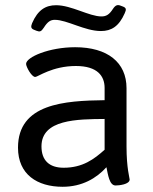

<svg xmlns="http://www.w3.org/2000/svg" viewBox="-20 -710 585 736"><path d="M195 -690C155 -690 125 -672 103 -621C98 -608 98 -601 110 -596L120 -592C133 -587 138 -589 148 -604C162 -626 173 -634 190 -634C237 -634 305 -591 367 -591C407 -591 436 -609 458 -659C465 -674 464 -680 451 -685L443 -688C431 -693 423 -691 413 -676C399 -654 387 -647 369 -647C322 -647 254 -690 195 -690ZM268 -529C168 -529 80 -491 80 -465C80 -454 101 -415 115 -415C125 -415 180 -457 271 -457C354 -457 381 -418 381 -373V-326C228 -324 49 -313 49 -144C49 -41 123 6 220 6C295 6 350 -27 388 -69C394 -41 399 1 423 1C436 1 477 -3 477 -22C477 -27 465 -66 465 -148V-372C465 -471 392 -529 268 -529ZM381 -254V-136C341 -100 297 -67 224 -67C168 -67 139 -96 139 -149C139 -253 277 -253 381 -254Z"/></svg>

Font: Asap
Style: Regular
Weight: 400
Designer: Pablo Cosgaya
Foundry: Pablo Cosgaya
Version: Version 1.007;PS 001.007;hotconv 1.0.70;makeotf.lib2.5.58329